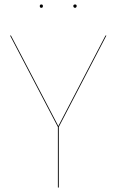

<svg xmlns="http://www.w3.org/2000/svg" viewBox="-20 -839 521 859"><path d="M243 -271V0H239V-271L25 -680H29L241 -275L452 -680H456ZM172 -812Q172 -804 165 -804Q158 -804 158 -812Q158 -819 165 -819Q172 -819 172 -812ZM323 -812Q323 -809 321 -806.5Q319 -804 316 -804Q312 -804 310 -806.5Q308 -809 308 -812Q308 -819 316 -819Q323 -819 323 -812Z"/></svg>

Font: FiraGO Four
Style: Regular
Weight: 100
Designer: bBox Type
Foundry: bBox Type GmbH
Version: Version 1.001